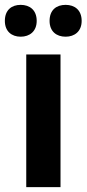

<svg xmlns="http://www.w3.org/2000/svg" viewBox="-36 -770 356 790"><path d="M-16 -684C-16 -641 12 -619 49 -619C86 -619 115 -641 115 -684C115 -729 86 -750 49 -750C12 -750 -16 -729 -16 -684ZM168 -684C168 -641 196 -619 234 -619C271 -619 300 -641 300 -684C300 -729 271 -750 234 -750C196 -750 168 -729 168 -684ZM213 0V-546H72V0Z"/></svg>

Font: Noto Sans Telugu SemiCondensed
Style: Bold
Weight: 700
Width: 4
Designer: Jelle Bosma - Monotype Design Team
Foundry: Monotype Imaging Inc.
Version: Version 2.005